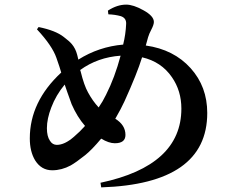

<svg xmlns="http://www.w3.org/2000/svg" viewBox="-20 -790 978 831"><path d="M418 21 415 1Q765 -73 765 -320Q765 -397 724 -456Q678 -523 595 -542Q573 -471 519 -352Q505 -321 479 -276Q523 -249 523 -206Q523 -170 477 -170Q451 -170 418 -190Q377 -141 348 -118Q309 -87 286 -74Q247 -53 206 -53Q159 -53 132 -96Q109 -134 109 -191Q109 -350 245 -476Q242 -485 237 -502Q228 -529 224 -540Q206 -592 140 -663L147 -673Q221 -658 256 -630Q280 -612 291 -599Q307 -580 314 -553Q315 -550 316.5 -543Q318 -536 319 -532Q408 -588 513 -597Q524 -641 526 -687Q527 -712 503 -720Q478 -727 449 -728L447 -744Q487 -770 526 -770Q557 -770 600 -746Q646 -721 646 -695Q646 -683 635 -662Q625 -643 621 -629L611 -593Q732 -576 805 -495Q877 -415 877 -301Q877 6 418 21ZM226 -163Q260 -163 300 -198Q327 -221 348 -245Q314 -284 290 -339Q284 -354 271 -392Q264 -413 260 -424Q222 -378 202 -325Q183 -276 183 -235Q183 -200 196 -181Q207 -163 226 -163ZM407 -325Q425 -351 439 -380Q477 -455 502 -549Q403 -542 327 -487Q328 -485 329 -481Q344 -420 361 -390Q381 -353 407 -325Z"/></svg>

Font: GenRyuMin TW B
Style: Regular
Weight: 700
Version: Version 1.501;PS 1;hotconv 16.6.51;makeotf.lib2.5.65220